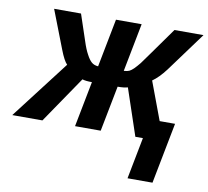

<svg xmlns="http://www.w3.org/2000/svg" viewBox="-125 -617 983 906"><g transform="rotate(10 366.5 -164.0)"><path d="M298.3 -218.3Q268.1 -218.3 252 -223.6L99.6 0H-44.9L168.9 -278.8Q152.8 -294.9 133.8 -344.2L62.5 -528.3H191.4L233.4 -402.8Q245.6 -364.7 258.3 -342.3Q270 -319.8 282.2 -309.1Q294.4 -298.3 314 -296.9L358.9 -528.3H481.9L437 -296.9Q454.1 -297.9 463.1 -302.2Q472.2 -306.6 483.4 -317.4Q495.6 -329.6 509.8 -347.2Q517.1 -356.9 549.3 -402.1Q581.5 -447.3 639.2 -528.3H778.3L639.2 -338.9Q607.4 -296.9 576.7 -275.4L645 -92.8H718.8L662.1 199.2H542.5L581.1 0H544.9L469.7 -223.6Q461.9 -221.2 449.7 -219.7Q437.5 -218.3 421.4 -218.3L378.9 0H255.9Z"/></g></svg>

Font: Arimo
Style: Italic
Weight: 400
Italic angle: -12°
Designer: Steve Matteson
Foundry: Monotype Imaging Inc.
Version: Version 1.33